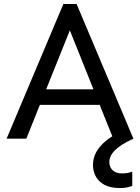

<svg xmlns="http://www.w3.org/2000/svg" viewBox="-20 -700 707 969"><path d="M647.5 166C635.3 171.4 617.7 175.3 595.7 175.3C554.2 175.3 531.7 150.4 531.7 118.2C531.7 80.6 562.5 40.5 653.3 0L634.3 -16.6L573.2 -27.3C472.2 25.9 449.2 86.9 449.2 131.8C449.2 185.5 481 249 584 249C605 249 624.5 247.1 647.5 238.3ZM551.8 0H653.3L366.7 -679.7H299.8L13.2 0H112.8L181.2 -170.9H482.9ZM332.5 -546.9 451.7 -249H212.9Z"/></svg>

Font: Inder
Style: Regular
Weight: 400
Designer: Irina Smirnova
Foundry: Irina Smirnova
Version: Version 1.001